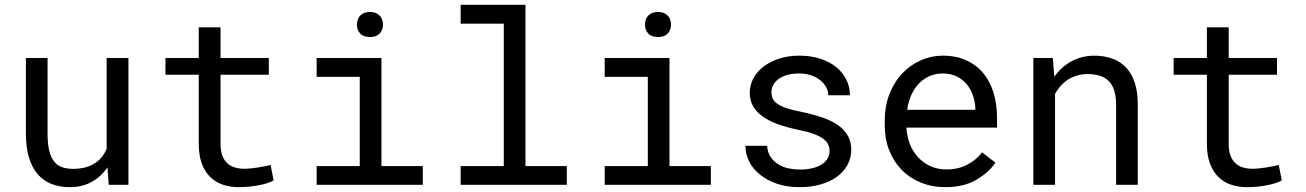

<svg xmlns="http://www.w3.org/2000/svg" viewBox="-20 -770 5441 800"><path d="M433.1 0H515.1V-528.3H424.3V-149.4Q417 -132.3 406 -117.9Q395 -103.5 380.4 -93.3Q362.8 -80.6 338.9 -73.5Q314.9 -66.4 284.7 -66.4Q258.8 -66.4 239 -73.2Q219.2 -80.1 205.6 -97.2Q191.9 -113.8 185.1 -142.1Q178.2 -170.4 178.2 -213.4V-528.3H87.9V-214.4Q87.9 -155.3 100.8 -113Q113.8 -70.8 137.7 -43.5Q161.6 -16.1 195.3 -3.2Q229 9.8 270.5 9.8Q322.3 9.8 361.8 -12Q401.4 -33.7 427.7 -72.8Z M898.9 -656.2H808.1V-528.3H669.4V-458.5H808.1V-171.4Q808.1 -122.6 821 -88.1Q834 -53.7 856.4 -32.2Q878.9 -10.3 909.4 -0.2Q939.9 9.8 975.1 9.8Q996.1 9.8 1017.3 7.8Q1038.6 5.9 1057.6 2Q1076.7 -1.5 1092.8 -6.6Q1108.9 -11.7 1120.1 -18.6L1107.4 -82.5Q1099.1 -80.6 1086.2 -77.9Q1073.2 -75.2 1058.6 -72.8Q1043.5 -70.3 1027.8 -68.6Q1012.2 -66.9 997.6 -66.9Q977.5 -66.9 959.7 -71.8Q941.9 -76.7 928.2 -88.9Q914.6 -100.6 906.7 -120.6Q898.9 -140.6 898.9 -171.4V-458.5H1100.1V-528.3H898.9Z M1299.3 -528.3V-449.7H1479V-78.1H1299.3V0H1741.7V-78.1H1569.3V-528.3ZM1467.3 -667Q1467.3 -645 1480.7 -630.4Q1494.1 -615.7 1521.5 -615.7Q1548.3 -615.7 1562 -630.4Q1575.7 -645 1575.7 -667Q1575.7 -679.2 1571.8 -689.5Q1567.9 -699.7 1560.1 -706.5Q1553.7 -712.9 1543.9 -716.6Q1534.2 -720.2 1521.5 -720.2Q1508.8 -720.2 1498.8 -716.6Q1488.8 -712.9 1482.4 -706.5Q1474.6 -699.2 1470.9 -689Q1467.3 -678.7 1467.3 -667Z M1899.4 -750V-671.4H2079.1V-78.1H1899.4V0H2341.8V-78.1H2169.4V-750Z M2499.5 -528.3V-449.7H2679.2V-78.1H2499.5V0H2941.9V-78.1H2769.5V-528.3ZM2667.5 -667Q2667.5 -645 2680.9 -630.4Q2694.3 -615.7 2721.7 -615.7Q2748.5 -615.7 2762.2 -630.4Q2775.9 -645 2775.9 -667Q2775.9 -679.2 2772 -689.5Q2768.1 -699.7 2760.3 -706.5Q2753.9 -712.9 2744.1 -716.6Q2734.4 -720.2 2721.7 -720.2Q2709 -720.2 2699 -716.6Q2689 -712.9 2682.6 -706.5Q2674.8 -699.2 2671.1 -689Q2667.5 -678.7 2667.5 -667Z M3436.5 -140.1Q3436.5 -127.4 3431.6 -116.2Q3426.8 -105 3417.5 -95.7Q3402.3 -80.6 3375.5 -72Q3348.6 -63.5 3312.5 -63.5Q3289.6 -63.5 3266.1 -68.4Q3242.7 -73.2 3223.6 -85Q3204.1 -96.7 3191.2 -115.7Q3178.2 -134.8 3176.3 -162.6H3085.9Q3085.9 -128.9 3101.3 -97.7Q3116.7 -66.4 3146 -43Q3174.8 -19 3216.8 -4.6Q3258.8 9.8 3312.5 9.8Q3359.4 9.8 3398.9 -1.5Q3438.5 -12.7 3466.8 -33.2Q3495.1 -53.7 3511 -82.5Q3526.9 -111.3 3526.9 -146.5Q3526.9 -179.2 3512.9 -204.1Q3499 -229 3472.7 -248Q3446.3 -266.6 3407.7 -280Q3369.1 -293.5 3320.3 -303.7Q3283.2 -311 3259 -318.8Q3234.9 -326.7 3220.7 -336.4Q3206.1 -346.2 3200.2 -358.4Q3194.3 -370.6 3194.3 -386.2Q3194.3 -401.4 3201.7 -415.5Q3209 -429.7 3223.6 -440.4Q3237.8 -451.2 3259.5 -457.5Q3281.2 -463.9 3310.1 -463.9Q3337.9 -463.9 3360.1 -456.1Q3382.3 -448.2 3397.9 -435.5Q3413.6 -422.9 3422.4 -406.5Q3431.2 -390.1 3431.2 -373H3521.5Q3521.5 -407.7 3506.6 -437.7Q3491.7 -467.8 3464.4 -490.2Q3437 -512.7 3397.9 -525.4Q3358.9 -538.1 3310.1 -538.1Q3264.6 -538.1 3226.8 -525.9Q3189 -513.7 3161.6 -492.7Q3134.3 -471.7 3119.1 -443.6Q3104 -415.5 3104 -383.3Q3104 -350.6 3118.7 -325.9Q3133.3 -301.3 3160.2 -283.2Q3186.5 -264.6 3223.9 -251.5Q3261.2 -238.3 3306.6 -229Q3343.8 -221.7 3368.7 -212.6Q3393.6 -203.6 3408.7 -192.9Q3423.8 -182.1 3430.2 -169.2Q3436.5 -156.2 3436.5 -140.1Z M3918.9 9.8Q3996.1 9.8 4048.6 -21.2Q4101.1 -52.2 4127.4 -92.3L4072.3 -135.3Q4047.4 -103 4009.8 -83.5Q3972.2 -64 3923.8 -64Q3887.2 -64 3856.9 -77.6Q3826.7 -91.3 3805.2 -115.2Q3784.2 -137.7 3772.2 -167Q3760.3 -196.3 3756.8 -234.9V-238.3H4134.3V-278.8Q4134.3 -334 4120.4 -381.3Q4106.4 -428.7 4078.1 -463.9Q4049.8 -498.5 4007.1 -518.3Q3964.4 -538.1 3907.2 -538.1Q3861.8 -538.1 3818.6 -519.5Q3775.4 -501 3741.7 -466.3Q3707.5 -431.2 3687 -380.6Q3666.5 -330.1 3666.5 -266.1V-245.6Q3666.5 -190.4 3685.1 -143.6Q3703.6 -96.7 3736.8 -62.5Q3770 -28.3 3816.7 -9.3Q3863.3 9.8 3918.9 9.8ZM3907.2 -463.9Q3941.9 -463.9 3967 -451.2Q3992.2 -438.5 4008.8 -418Q4025.4 -397.5 4034.7 -369.4Q4043.9 -341.3 4043.9 -316.9V-312.5H3759.8Q3765.1 -349.1 3778.6 -377.2Q3792 -405.3 3811.5 -424.8Q3831.1 -443.8 3855.5 -453.9Q3879.9 -463.9 3907.2 -463.9Z M4285.6 0H4376V-378.9Q4385.3 -396 4397.7 -410.2Q4410.2 -424.3 4424.8 -435.1Q4442.9 -447.3 4464.4 -454.3Q4485.8 -461.4 4510.7 -461.4Q4539.6 -461.4 4561.8 -454.6Q4584 -447.8 4599.6 -432.6Q4614.7 -417.5 4622.6 -393.1Q4630.4 -368.7 4630.4 -333.5V0H4720.7V-335.4Q4720.7 -388.2 4707.8 -426.5Q4694.8 -464.8 4670.9 -489.7Q4647 -514.6 4613 -526.4Q4579.1 -538.1 4537.6 -538.1Q4506.8 -537.6 4479.2 -529.1Q4451.7 -520.5 4428.2 -504.9Q4412.6 -494.6 4398.7 -480.7Q4384.8 -466.8 4373 -450.2L4366.7 -528.3H4285.6Z M5099.6 -656.2H5008.8V-528.3H4870.1V-458.5H5008.8V-171.4Q5008.8 -122.6 5021.7 -88.1Q5034.7 -53.7 5057.1 -32.2Q5079.6 -10.3 5110.1 -0.2Q5140.6 9.8 5175.8 9.8Q5196.8 9.8 5218 7.8Q5239.3 5.9 5258.3 2Q5277.3 -1.5 5293.5 -6.6Q5309.6 -11.7 5320.8 -18.6L5308.1 -82.5Q5299.8 -80.6 5286.9 -77.9Q5273.9 -75.2 5259.3 -72.8Q5244.1 -70.3 5228.5 -68.6Q5212.9 -66.9 5198.2 -66.9Q5178.2 -66.9 5160.4 -71.8Q5142.6 -76.7 5128.9 -88.9Q5115.2 -100.6 5107.4 -120.6Q5099.6 -140.6 5099.6 -171.4V-458.5H5300.8V-528.3H5099.6Z"/></svg>

Font: Roboto Mono
Style: Regular
Weight: 400
Monospace: yes
Designer: Google
Version: Version 3.000